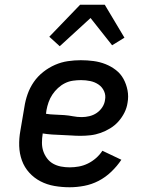

<svg xmlns="http://www.w3.org/2000/svg" viewBox="-20 -782 640 810"><path d="M274 8Q241 8 209.5 2.5Q178 -3 151 -17Q124 -31 103.5 -53.5Q83 -76 72.5 -105Q62 -134 61 -166Q60 -198 66 -231L83 -331Q87 -358 96.5 -385Q106 -412 122.5 -436Q139 -460 162.5 -478.5Q186 -497 212.5 -508.5Q239 -520 266.5 -524Q294 -528 321 -528Q348 -528 374.5 -524.5Q401 -521 425 -511.5Q449 -502 469 -486.5Q489 -471 501 -449Q513 -427 518 -401Q523 -375 518 -348Q515 -327 505 -307Q495 -287 480 -270Q465 -253 445.5 -241Q426 -229 405 -221.5Q384 -214 362.5 -211.5Q341 -209 320 -209Q300 -209 280 -210.5Q260 -212 240 -212.5Q220 -213 199.5 -214.5Q179 -216 160 -219V-217Q157 -199 157 -180Q157 -161 162.5 -144.5Q168 -128 178.5 -114Q189 -100 204 -91.5Q219 -83 237 -79.5Q255 -76 274 -76Q293 -76 312.5 -79.5Q332 -83 350.5 -92Q369 -101 385 -115Q401 -129 412 -146L492 -108Q474 -81 449.5 -57.5Q425 -34 396 -19Q367 -4 335.5 2Q304 8 274 8ZM325 -288Q341 -288 357.5 -292Q374 -296 388 -305.5Q402 -315 411.5 -329.5Q421 -344 423 -360Q427 -380 419 -397.5Q411 -415 395.5 -425.5Q380 -436 361 -440Q342 -444 322 -444Q305 -444 287.5 -441.5Q270 -439 254 -431Q238 -423 224.5 -410.5Q211 -398 201 -383Q191 -368 185 -351Q179 -334 176 -317L174 -302Q192 -299 211.5 -298.5Q231 -298 250.5 -296.5Q270 -295 288 -291.5Q306 -288 325 -288ZM232 -587 188 -627 318 -762H422L505 -623L453 -591L362 -706Z"/></svg>

Font: Iosevka Etoile Medium
Style: Italic
Weight: 500
Italic angle: -9°
Designer: Belleve Invis
Foundry: Belleve Invis
Version: Version 22.1.2; ttfautohint (v1.8.4)